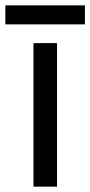

<svg xmlns="http://www.w3.org/2000/svg" viewBox="-40 -697 337 717"><path d="M173 0H85V-536H173ZM277 -677V-606H-20V-677Z"/></svg>

Font: Noto Kufi Arabic
Style: Regular
Weight: 400
Designer: Monotype Design Team, David Williams, Khaled Hosny
Foundry: Google LLC
Version: Version 2.109; ttfautohint (v1.8.4.7-5d5b)